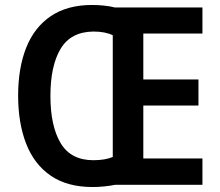

<svg xmlns="http://www.w3.org/2000/svg" viewBox="-20 -744 886 773"><path d="M351 -724Q374 -724 398.5 -721.5Q423 -719 442 -714H795V-609H557V-424H779V-319H557V-106H795V0H444Q424 4 400 6.5Q376 9 353 9Q251 9 184.5 -36.5Q118 -82 85.5 -165Q53 -248 53 -359Q53 -470 85.5 -552Q118 -634 184.5 -679Q251 -724 351 -724ZM356 -617Q265 -616 224 -547.5Q183 -479 183 -358Q183 -237 224 -168Q265 -99 356 -99Q403 -99 434 -112V-602Q404 -617 356 -617Z"/></svg>

Font: Noto Sans Khmer SemiCondensed SemiBold
Style: Regular
Weight: 600
Width: 4
Designer: Danh Hong and the Monotype Design Team
Foundry: Monotype Imaging Inc.
Version: Version 2.004; ttfautohint (v1.8.4.7-5d5b)